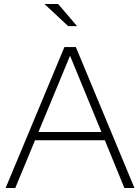

<svg xmlns="http://www.w3.org/2000/svg" viewBox="-20 -934 695 954"><path d="M8 0 300 -700H357L648 0H598L501 -237H154L56 0ZM171 -278H484L328 -657ZM319 -804 201 -914H269L363 -804Z"/></svg>

Font: Red Hat Display VF
Style: Regular
Weight: 300
Designer: Pentagram, MCKL
Foundry: Pentagram, MCKL
Version: Version 1.023